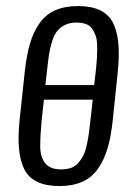

<svg xmlns="http://www.w3.org/2000/svg" viewBox="-20 -607 438 636"><path d="M130.4 -325.2H292L297.4 -373Q300.3 -400.4 301.3 -418Q301.8 -429.2 301.8 -442.4Q301.8 -448.7 301.8 -455.6Q301.3 -476.1 297.1 -488.3Q293 -500.5 285.4 -511.5Q277.8 -522.5 264.6 -527.3Q251.5 -532.2 232.9 -532.2Q210.9 -532.2 194.8 -524.2Q178.7 -516.1 168.9 -503.7Q159.2 -491.2 152.3 -469Q145.5 -446.8 142.3 -426Q139.2 -405.3 135.7 -373ZM182.1 -45.9Q200.7 -45.9 214.8 -50.8Q229 -55.7 238.8 -66.7Q248.5 -77.6 255.1 -90.1Q261.7 -102.5 266.4 -122.6Q271 -142.6 273.7 -160.4Q276.4 -178.2 279.3 -205.1L287.1 -276.9H125.5L117.7 -205.1Q113.3 -157.7 113.3 -122.3Q113.3 -86.9 129.6 -66.4Q146 -45.9 182.1 -45.9ZM176.3 9.3Q90.3 9.3 61.5 -44.4Q41.5 -82.5 41.5 -149.4Q41.5 -176.8 44.9 -209L62 -369.1Q67.9 -423.3 79.1 -461.9Q90.3 -500.5 110.6 -529.5Q130.9 -558.6 162.6 -572.8Q194.3 -586.9 238.8 -586.9Q324.7 -586.9 353.5 -533.2Q373.5 -495.6 373.5 -428.7Q373.5 -401.4 370.1 -369.1L353.5 -209Q347.7 -154.3 336.2 -115.5Q324.7 -76.7 304.4 -47.9Q284.2 -19 252.4 -4.9Q220.7 9.3 176.3 9.3Z"/></svg>

Font: Oswald
Style: Light
Weight: 300
Designer: Vernon Adams
Foundry: Vernon Adams
Version: 3.0; ttfautohint (v0.95.6-bc232) -l 8 -r 50 -G 200 -x 0 -w "